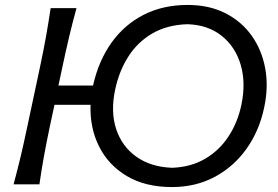

<svg xmlns="http://www.w3.org/2000/svg" viewBox="-20 -746 1124 777"><path d="M35 0Q51 -59.5 64 -114.2Q77 -169 91 -236L141.5 -473Q156 -541 166 -597Q176 -653 185 -713H289.5Q273 -653 259.8 -597Q246.5 -541 232 -472.5L216.5 -400H356.5Q379 -500 431.2 -573.2Q483.5 -646.5 561.5 -686.2Q639.5 -726 739.5 -726Q826.5 -726 892.2 -692.5Q958 -659 999 -601Q1040 -543 1053.5 -468.2Q1067 -393.5 1049 -310.5Q1029 -215.5 977 -143Q925 -70.5 848.2 -29.8Q771.5 11 676 11Q567.5 11 492.8 -33.8Q418 -78.5 380.5 -154.2Q343 -230 346.5 -322H200.5L182 -236Q168 -169 158 -114.2Q148 -59.5 139.5 0ZM677 -67Q753.5 -70 811 -104Q868.5 -138 905.5 -195Q942.5 -252 957 -322.5Q975.5 -412 953.8 -484.8Q932 -557.5 876.5 -601.5Q821 -645.5 738.5 -648Q657 -645.5 597.2 -611Q537.5 -576.5 499.8 -517.8Q462 -459 446 -383Q427 -294 450.2 -223.5Q473.5 -153 532.2 -111.5Q591 -70 677 -67Z"/></svg>

Font: Commissioner Flair
Style: Italic
Weight: 400
Italic angle: -12°
Designer: Kostas Bartsokas
Foundry: Kostas Bartsokas
Version: Version 1.000; ttfautohint (v1.8.3)